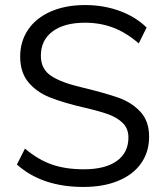

<svg xmlns="http://www.w3.org/2000/svg" viewBox="-20 -733 657 761"><path d="M47 -81 79 -144Q131 -100 185.5 -81Q240 -62 312 -62Q397 -62 443 -95Q489 -128 489 -188Q489 -223 467 -245Q445 -267 409 -280Q373 -293 312 -307Q230 -326 177.5 -347Q125 -368 92.5 -407Q60 -446 60 -509Q60 -569 91.5 -615.5Q123 -662 181.5 -687.5Q240 -713 317 -713Q390 -713 453.5 -690Q517 -667 561 -624L530 -561Q480 -604 428.5 -623.5Q377 -643 317 -643Q235 -643 188.5 -608.5Q142 -574 142 -512Q142 -459 183 -432Q224 -405 307 -386Q398 -364 450 -345.5Q502 -327 536.5 -290Q571 -253 571 -191Q571 -131 539.5 -86Q508 -41 449 -16.5Q390 8 311 8Q146 8 47 -81Z"/></svg>

Font: wassup Sans
Style: Regular
Weight: 400
Version: Version 2.001